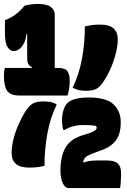

<svg xmlns="http://www.w3.org/2000/svg" viewBox="-27 -842 647 975"><path d="M342 -397Q374 -462 389 -542Q404 -622 404 -708Q427 -713 442 -715Q457 -717 483 -717Q571 -717 571 -642Q571 -611 561.5 -572.5Q552 -534 536 -497Q520 -460 500 -430Q481 -400 462 -390.5Q443 -381 411 -381Q386 -381 369.5 -385.5Q353 -390 342 -397ZM583 113H322Q308 113 298.5 99.5Q289 86 284.5 66.5Q280 47 280 29V26Q280 -48 306 -93.5Q332 -139 405 -159Q440 -169 452 -177Q464 -185 464 -193Q464 -201 458 -203Q438 -207 396 -207Q341 -207 301 -182H295Q291 -192 289.5 -206Q288 -220 288 -236Q288 -258 294.5 -280Q301 -302 311 -314Q339 -347 423 -347Q514 -347 550 -311.5Q586 -276 586 -224V-217Q586 -162 561 -128.5Q536 -95 485 -78Q436 -61 417 -50.5Q398 -40 395 -18H403Q415 -23 430.5 -25Q446 -27 468 -27H516Q556 -27 572 -11Q588 5 588 40Q588 55 586.5 78Q585 101 583 113ZM261 -311Q229 -246 214 -166Q199 -86 199 0Q177 5 161.5 7Q146 9 120 9Q32 9 32 -66Q32 -98 41.5 -136Q51 -174 67.5 -211Q84 -248 103 -278Q123 -308 142 -317.5Q161 -327 192 -327Q218 -327 234.5 -323Q251 -319 261 -311ZM-2 -497H135V-501Q122 -507 116.5 -517Q111 -527 111 -549V-670H108Q104 -643 96.5 -626.5Q89 -610 77 -598Q62 -583 41 -583Q24 -583 11 -603.5Q-2 -624 -2 -678V-739Q14 -746 28.5 -753.5Q43 -761 55 -771Q79 -789 97 -813Q112 -817 129.5 -819.5Q147 -822 166 -822Q210 -822 230.5 -807Q251 -792 251 -768V-497H269Q305 -497 316 -479.5Q327 -462 327 -431Q327 -412 324 -392Q321 -372 316 -357H70Q27 -357 10 -380Q-7 -403 -7 -458Q-7 -482 -2 -497Z"/></svg>

Font: Recursive Sn Csl St XBk
Style: Regular
Weight: 1000
Version: Version 1.079;hotconv 1.0.112;makeotfexe 2.5.65598; ttfautoh